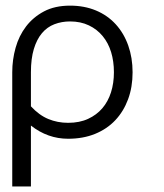

<svg xmlns="http://www.w3.org/2000/svg" viewBox="-20 -486 586 688"><path d="M455.1 -227.1Q455.1 -173.8 439 -130.4Q422.9 -86.9 393.3 -55.4Q363.8 -23.9 320.8 -6.3Q277.8 11.2 224.1 11.2Q150.9 11.2 90.8 -36.1V182.1H23.9V-227.1Q23.9 -272 35.9 -314.9Q47.9 -357.9 73.5 -391.4Q99.1 -424.8 137.9 -445.3Q176.8 -465.8 231 -465.8Q282.2 -465.8 323.7 -448.5Q365.2 -431.2 394.5 -399.2Q423.8 -367.2 439.5 -323Q455.1 -278.8 455.1 -227.1ZM388.2 -227.1Q388.2 -266.1 378.2 -299.1Q368.2 -332 348.1 -356.4Q328.1 -380.9 298.6 -395Q269 -409.2 231 -409.2Q201.2 -409.2 175 -399.2Q148.9 -389.2 130.4 -367.2Q111.8 -345.2 101.3 -310.5Q90.8 -275.9 90.8 -227.1V-105Q120.1 -73.2 153.1 -59.6Q186 -45.9 224.1 -45.9Q265.1 -45.9 295.7 -60.1Q326.2 -74.2 346.7 -98.1Q367.2 -122.1 377.7 -155Q388.2 -188 388.2 -227.1Z"/></svg>

Font: Anonymous Pro
Style: Regular
Weight: 400
Monospace: yes
Designer: Mark Simonson
Version: Version 1.003